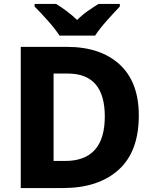

<svg xmlns="http://www.w3.org/2000/svg" viewBox="-20 -951 778 971"><path d="M682 -367Q682 -536 585 -625Q488 -714 318 -714H85V0H298Q477 0 579.5 -92Q682 -184 682 -367ZM510 -362Q510 -137 309 -137H251V-579H323Q510 -579 510 -362ZM586 -931H478Q452 -915 423.5 -895Q395 -875 370 -850Q344 -875 317 -895Q290 -915 264 -931H155V-918Q183 -890 221 -847.5Q259 -805 281 -771H461Q483 -805 521.5 -848Q560 -891 586 -918Z"/></svg>

Font: Noto Sans UI Extra
Style: Regular
Weight: 800
Designer: Monotype Design Team
Foundry: Monotype Imaging Inc.
Version: Version 1.901